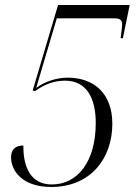

<svg xmlns="http://www.w3.org/2000/svg" viewBox="-20 -734 543 764"><path d="M184 10C340 10 427 -103 427 -242C427 -360 356 -425 249 -425C205 -425 157 -409 124 -384L206 -661H436C459 -661 466 -653 466 -637C466 -626 463 -606 460 -582H469L496 -714H211L110 -374L119 -371C157 -399 196 -413 239 -413C326 -413 361 -341 361 -245C361 -88 287 0 186 0C103 0 72 -68 73 -155C39 -155 24 -137 24 -108C24 -55 68 10 184 10Z"/></svg>

Font: Noto Serif Display SemiCondensed Light
Style: Italic
Weight: 300
Width: 4
Italic angle: -12°
Designer: Monotype Design Team
Foundry: Monotype Imaging Inc.
Version: Version 2.009